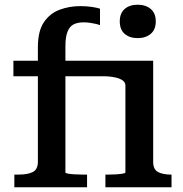

<svg xmlns="http://www.w3.org/2000/svg" viewBox="-20 -796 777 816"><path d="M37 -538H469V-472H37ZM565 -634Q531 -634 510 -652Q489 -670 489 -705Q489 -740 510 -758Q531 -776 565 -776Q599 -776 620.5 -758Q642 -740 642 -705Q642 -670 620.5 -652Q599 -634 565 -634ZM428 0V-54H443Q457 -54 473 -55Q489 -56 501 -58Q513 -60 513 -63V-432Q513 -443 505.5 -450.5Q498 -458 485.5 -462.5Q473 -467 455.5 -469.5Q438 -472 419 -472H409L418 -538H631V-108Q631 -76 651.5 -65Q672 -54 707 -54H709V0ZM350 0H41V-54H59Q98 -54 119.5 -65Q141 -76 141 -109V-595Q141 -664 166.5 -701.5Q192 -739 233 -754.5Q274 -770 322 -770Q348 -770 371 -766.5Q394 -763 405 -759V-689Q398 -692 387 -694.5Q376 -697 363 -699Q350 -701 335 -701Q310 -701 293 -692.5Q276 -684 267 -661.5Q258 -639 258 -598V-63Q258 -60 269.5 -58Q281 -56 298.5 -55Q316 -54 334 -54H350Z"/></svg>

Font: Roboto Serif Medium
Style: Regular
Weight: 500
Designer: Greg Gazdowicz
Foundry: Commercial Type
Version: Version 1.008